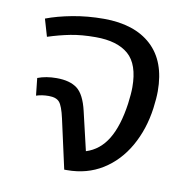

<svg xmlns="http://www.w3.org/2000/svg" viewBox="-69 -642 700 709"><g transform="rotate(10 281.5 -287.0)"><path d="M507 -345Q507 -319 502 -281Q491 -200 454.5 -136Q418 -72 360 -36Q302 0 227 0H217L176 -185Q166 -230 154 -244Q142 -258 114 -258Q88 -258 67 -251L60 -316Q91 -328 131 -328Q181 -328 208.5 -307Q236 -286 250 -226L284 -81Q335 -97 365 -146.5Q395 -196 407 -281Q412 -319 412 -343Q412 -429 370 -465.5Q328 -502 247 -502Q194 -502 153 -494Q112 -486 69 -472L50 -537Q92 -553 148 -563.5Q204 -574 265 -574Q380 -574 443.5 -515.5Q507 -457 507 -345Z"/></g></svg>

Font: FiraGO
Style: Italic
Weight: 400
Italic angle: -8°
Designer: bBox Type GmbH
Foundry: bBox Type GmbH
Version: Version 1.001